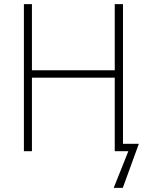

<svg xmlns="http://www.w3.org/2000/svg" viewBox="-20 -734 717 932"><path d="M577 -36H654L576 178H532L603 0H537V-357H135V0H96V-714H135V-393H537V-714H577Z"/></svg>

Font: Noto Sans Disp ExtLt
Style: Regular
Weight: 200
Designer: Monotype Design Team
Foundry: Monotype Imaging Inc.
Version: Version 2.000;GOOG;noto-source:20170915:90ef993387c0